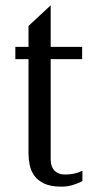

<svg xmlns="http://www.w3.org/2000/svg" viewBox="-20 -696 377 727"><path d="M227.5 -35.2Q262.2 -35.2 292 -49.3V-10.3Q275.4 -1.5 255.4 4.6Q235.4 10.7 211.9 10.7Q172.4 10.7 147.9 -0.7Q123.5 -12.2 110.4 -30.3Q97.2 -48.3 92.5 -71Q87.9 -93.8 87.9 -116.2V-472.2H38.1V-518.6H87.9V-597.7L171.9 -675.8V-518.6H291V-472.2H171.9V-94.2Q171.9 -85.9 173.6 -75.7Q175.3 -65.4 181.2 -56.4Q187 -47.4 198 -41.3Q209 -35.2 227.5 -35.2Z"/></svg>

Font: Arian AMU Serif
Style: Regular
Weight: 400
Designer: Ruben Hakobyan (Tarumian)
Foundry: Ruben Hakobyan (Tarumian)
Version: Version 1.002